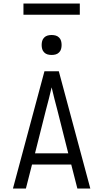

<svg xmlns="http://www.w3.org/2000/svg" viewBox="-20 -1077 590 1097"><path d="M54 0 234 -670H316L496 0H422L387 -137H163L128 0ZM370 -201 308 -447Q299 -479 291 -512Q283 -545 275 -578Q267 -545 259 -512Q251 -479 242 -447L180 -201ZM275 -763Q263 -763 252 -766Q241 -769 232.5 -777.5Q224 -786 221 -797Q218 -808 218 -820Q218 -832 221 -843Q224 -854 232.5 -862.5Q241 -871 252 -874Q263 -877 275 -877Q287 -877 298 -874Q309 -871 317.5 -862.5Q326 -854 329 -843Q332 -832 332 -820Q332 -808 329 -797Q326 -786 317.5 -777.5Q309 -769 298 -766Q287 -763 275 -763ZM114 -993V-1057H436V-993Z"/></svg>

Font: Lode
Style: Regular
Weight: 400
Monospace: yes
Designer: Belleve Invis
Foundry: Belleve Invis
Version: Version 29.2.0; ttfautohint (v1.8.3)